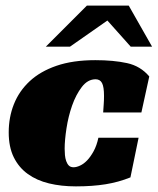

<svg xmlns="http://www.w3.org/2000/svg" viewBox="-20 -655 561 683"><path d="M444 -24Q402 -7 355.5 0.5Q309 8 250 8Q198 8 154.5 -2.5Q111 -13 79 -36Q47 -59 29 -95.5Q11 -132 11 -184Q11 -238 29.5 -284.5Q48 -331 85.5 -366Q123 -401 181 -421Q239 -441 319 -441Q384 -441 432 -430.5Q480 -420 511 -383L483 -255H347Q348 -272 349 -285Q350 -298 350 -314Q350 -346 343 -359.5Q336 -373 320 -373Q292 -373 271 -345.5Q250 -318 236.5 -279.5Q223 -241 216.5 -198.5Q210 -156 210 -126Q210 -115 211 -103.5Q212 -92 215.5 -82Q219 -72 225 -66Q231 -60 242 -60Q252 -60 265 -66Q278 -72 290 -84.5Q302 -97 313 -117Q324 -137 330 -165H473ZM143 -489 289 -635H438L521 -489H445L362 -582L229 -489Z"/></svg>

Font: Racing Sans One
Style: Regular
Weight: 400
Designer: Pablo Impallari, Rodrigo Fuenzalida
Foundry: Pablo Impallari, Rodrigo Fuenzalida
Version: Version 1.001; ttfautohint (v0.8) -G 200 -r 50